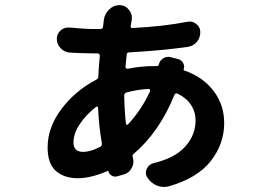

<svg xmlns="http://www.w3.org/2000/svg" viewBox="-20 -695 1040 754"><path d="M474.6 -209Q475.6 -206.1 478 -205.1Q480.5 -204.1 482.4 -206.1Q537.1 -265.6 569.3 -336.9Q570.3 -339.8 568.4 -342.8Q566.4 -345.7 563.5 -345.7Q520.5 -343.8 477.5 -332Q467.8 -329.1 467.8 -319.3Q468.8 -261.7 474.6 -209ZM305.7 -98.6Q335.9 -98.6 373 -118.2Q381.8 -123 379.9 -132.8Q368.2 -200.2 365.2 -271.5Q365.2 -274.4 362.3 -275.9Q359.4 -277.3 357.4 -275.4Q318.4 -245.1 293.5 -208Q268.6 -170.9 268.6 -135.7Q268.6 -98.6 305.7 -98.6ZM603.5 -440.4Q606.4 -456.1 620.1 -465.3Q633.8 -474.6 649.4 -470.7L679.7 -462.9Q692.4 -460 699.2 -447.8Q706.1 -435.5 701.2 -422.9Q700.2 -418.9 704.1 -418Q777.3 -392.6 818.8 -337.9Q860.4 -283.2 860.4 -211.9Q860.4 -129.9 807.6 -62.5Q754.9 4.9 641.6 37.1Q632.8 39.1 623 39.1Q609.4 39.1 594.7 33.2Q572.3 23.4 558.6 2Q552.7 -6.8 552.7 -16.6Q552.7 -24.4 556.6 -32.2Q564.5 -49.8 584 -54.7Q667 -74.2 707.5 -119.6Q748 -165 748 -221.7Q748 -255.9 730 -283.2Q711.9 -310.5 677.7 -327.1Q668.9 -331.1 665 -322.3Q605.5 -175.8 503.9 -89.8Q499 -85.9 501 -80.1Q502 -77.1 502 -75.2Q503.9 -67.4 503.9 -60.5Q503.9 -46.9 497.1 -35.2Q487.3 -15.6 465.8 -9.8L441.4 -2.9Q429.7 1 419.4 -4.9Q409.2 -10.7 406.2 -21.5Q405.3 -25.4 402.3 -23.4Q336.9 4.9 285.2 4.9Q232.4 4.9 199.7 -23.4Q167 -51.8 167 -116.2Q167 -194.3 220.7 -266.1Q274.4 -337.9 357.4 -381.8Q366.2 -385.7 366.2 -395.5Q367.2 -427.7 372.1 -475.6Q372.1 -479.5 369.6 -482.4Q367.2 -485.4 363.3 -485.4H348.6Q310.5 -485.4 255.9 -488.3Q234.4 -489.3 218.8 -504.9Q203.1 -520.5 203.1 -543Q203.1 -561.5 217.8 -575.2Q230.5 -586.9 248 -586.9Q250 -586.9 252 -586.9Q314.5 -581.1 348.6 -581.1H374Q383.8 -581.1 384.8 -590.8L387.7 -616.2Q390.6 -640.6 409.2 -658.2Q425.8 -674.8 449.2 -674.8Q450.2 -674.8 451.2 -674.8Q473.6 -673.8 487.3 -655.3Q498 -641.6 498 -625Q498 -620.1 497.1 -615.2Q496.1 -611.3 493.2 -592.8Q492.2 -589.8 494.6 -586.9Q497.1 -584 500 -585Q619.1 -590.8 715.8 -609.4Q720.7 -610.4 724.6 -610.4Q739.3 -610.4 751 -600.6Q766.6 -588.9 766.6 -568.4Q766.6 -546.9 752.9 -530.3Q738.3 -513.7 716.8 -510.7Q610.4 -496.1 487.3 -489.3Q477.5 -489.3 477.5 -479.5L472.7 -432.6Q472.7 -428.7 475.6 -426.8Q478.5 -424.8 481.4 -424.8Q532.2 -435.5 586.9 -435.5H597.7Q601.6 -435.5 603.5 -440.4Z"/></svg>

Font: Gen Jyuu GothicX Bold
Style: Bold
Weight: 700
Designer: Ryoko NISHIZUKA (kana &amp; ideographs); Paul D. Hunt (Latin, Greek &amp; Cyrillic); Wenlong ZHANG (bopomofo); Sandoll C
Version: Version 1.058.20140828